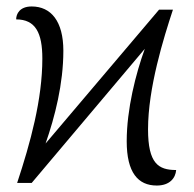

<svg xmlns="http://www.w3.org/2000/svg" viewBox="-20 -566 601 594"><path d="M465 8C505 8 523 -15 525 -40C470 -40 438 -60 438 -166C438 -294 486 -448 515 -536H472L121 -122C150 -205 176 -307 176 -409C176 -500 138 -546 78 -546C41 -546 30 -523 30 -506C90 -506 111 -464 111 -385C111 -258 74 -124 33 0H78L428 -415C400 -338 372 -228 372 -129C372 -32 407 8 465 8Z"/></svg>

Font: Noto Serif Light
Style: Regular
Weight: 300
Designer: Monotype Design Team
Foundry: Monotype Imaging Inc.
Version: Version 2.013